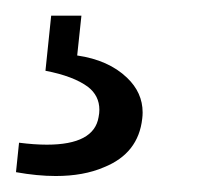

<svg xmlns="http://www.w3.org/2000/svg" viewBox="-36 -20 281 245"><path d="M-15.6 199.7 -11.7 162.1Q7.8 164.6 23.9 164.6Q84 164.6 89.8 129.4Q90.8 124.5 90.8 120.1Q90.8 102.1 76.2 90.8Q57.6 77.1 22 70.3L29.3 0H67.9L62.5 50.8Q102.5 56.6 126 79.1Q146 98.1 146 123.5Q146 127.4 145.5 131.3Q140.6 175.8 96.7 193.4Q70.8 204.6 35.2 204.6Q11.7 204.6 -15.6 199.7Z"/></svg>

Font: Oswald
Style: Light
Weight: 300
Designer: Vernon Adams
Foundry: Vernon Adams
Version: 3.0; ttfautohint (v0.95.6-bc232) -l 8 -r 50 -G 200 -x 0 -w "